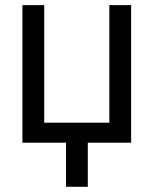

<svg xmlns="http://www.w3.org/2000/svg" viewBox="-20 -550 593 740"><path d="M318.4 -35.2V169.9H234.4V-35.2ZM485.4 0H66.4V-530.3H150.4V-77.1H401.4V-530.3H485.4Z"/></svg>

Font: Pretendard Std Variable
Style: Regular
Weight: 400
Designer: Base glyphs from Inter by Rasmus Andersson; Hangeul glyphs from Noto Sans CJK(Source Han Sans) by Jang Soo-young and Kan
Foundry: Kil Hyung-jin
Version: Version 1.309;Glyphs 3.2 (3225)